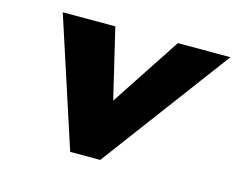

<svg xmlns="http://www.w3.org/2000/svg" viewBox="-78 -627 914 741"><g transform="rotate(15 379.0 -256.5)"><path d="M297.9 -513H87.9L255 0H375L757.9 -513H547.9L364.2 -234Z"/></g></svg>

Font: Hussar
Style: BdOblTwo
Weight: 700
Foundry: Cannot Into Space Fonts
Version: Version 2.00